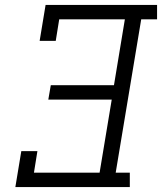

<svg xmlns="http://www.w3.org/2000/svg" viewBox="-20 -755 654 775"><path d="M42 0 66 -145H131L117 -58H382L431 -353H175L185 -411H440L484 -677H219L205 -590H140L164 -735H614V-677H550L447 -58H504V0Z"/></svg>

Font: Iosevka Slab Light Extended
Style: Italic
Weight: 300
Width: 7
Italic angle: -9°
Monospace: yes
Designer: Belleve Invis
Foundry: Belleve Invis
Version: Version 11.1.0; ttfautohint (v1.8.3)